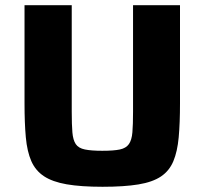

<svg xmlns="http://www.w3.org/2000/svg" viewBox="-20 -708 785 736"><path d="M373 8Q290 8 235.5 -1.5Q181 -11 148.5 -32.5Q116 -54 100 -90.5Q84 -127 79 -181.5Q74 -236 74 -312V-688H255V-280Q255 -230 257.5 -200.5Q260 -171 270.5 -155.5Q281 -140 305.5 -135Q330 -130 372 -130Q416 -130 439.5 -135Q463 -140 474 -155.5Q485 -171 487.5 -200.5Q490 -230 490 -280V-688H670V-312Q670 -236 665 -181.5Q660 -127 644.5 -90Q629 -53 597 -31.5Q565 -10 510.5 -1Q456 8 373 8Z"/></svg>

Font: Saira SemiExpanded
Style: Bold
Weight: 700
Width: 6
Designer: Hector Gatti with collaboration of the Omnibus-Type team
Foundry: Omnibus-Type
Version: Version 1.101